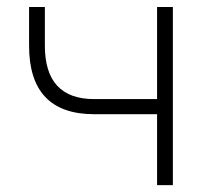

<svg xmlns="http://www.w3.org/2000/svg" viewBox="-20 -538 626 558"><path d="M253.9 -206.1Q64.5 -206.1 64.5 -405.3V-517.6H110.4V-405.3Q110.4 -250 253.9 -250H436.5V-517.6H482.4V0H436.5V-206.1Z"/></svg>

Font: Cascadia Code ExtraLight
Style: Regular
Weight: 200
Monospace: yes
Designer: Aaron Bell
Foundry: Saja Typeworks
Version: Version 2407.024; ttfautohint (v1.8.4)